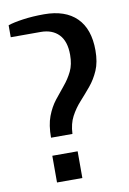

<svg xmlns="http://www.w3.org/2000/svg" viewBox="-83 -761 552 821"><g transform="rotate(-10 193.5 -351.0)"><path d="M105 -185Q105 -240 119 -277Q133 -314 154.5 -341.5Q176 -369 197 -394Q218 -419 232.5 -448.5Q247 -478 247 -520Q247 -579 218.5 -608.5Q190 -638 140 -638H10V-690Q33 -698 75 -704Q117 -710 167 -710Q259 -710 308 -661.5Q357 -613 357 -520Q357 -469 341.5 -433.5Q326 -398 303 -370.5Q280 -343 256.5 -317Q233 -291 216.5 -260Q200 -229 198 -185ZM97 8V-108H207V8Z"/></g></svg>

Font: Cuprum SemiBold
Style: Regular
Weight: 600
Designer: Jovanny Lemonad
Foundry: Jovanny Lemonad
Version: Version 3.000